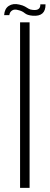

<svg xmlns="http://www.w3.org/2000/svg" viewBox="-41 -908 240 928"><path d="M56 0V-800H102V0ZM-21 -835Q-19 -866 1.5 -879.5Q22 -893 52 -886Q70 -882 79.5 -876.5Q89 -871 97 -866Q105 -861 118 -860Q155 -856 154 -887H179Q180 -827 117 -832Q91 -834 78.5 -844.5Q66 -855 48 -859Q29 -865 17.5 -857.5Q6 -850 4 -835Z"/></svg>

Font: Big Shoulders Display Light
Style: Regular
Weight: 300
Designer: Patric King
Foundry: XO Type Co
Version: Version 1.000; ttfautohint (v1.8.2)